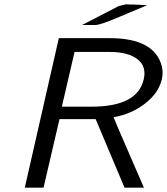

<svg xmlns="http://www.w3.org/2000/svg" viewBox="-20 -872 774 891"><path d="M361 -756 531 -844 565 -852Q568 -852 574 -851.5Q580 -851 583 -851H601L663 -848L537 -795Q446 -756 423 -756ZM95 -1 253 -695H488Q698 -695 731 -564Q738 -534 731 -504Q716 -440 652.5 -391Q589 -342 507 -328Q523 -288 580.5 -156.5Q638 -25 648 -1H558L424 -319H256L182 -1ZM267 -377H405Q618 -377 647 -504Q661 -564 617.5 -597.5Q574 -631 489 -631H326Z"/></svg>

Font: Coval
Style: Light Italic
Weight: 300
Foundry: Context Ltd
Version: Version 001.000